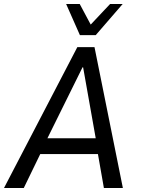

<svg xmlns="http://www.w3.org/2000/svg" viewBox="-33 -941 704 961"><path d="M-13 0 354 -705H440L582 0H487L451 -205L487 -170H137L186 -206L86 0ZM380 -604 193 -226 180 -249H470L450 -227L383 -604ZM367 -765 298 -921H366L421 -818L518 -921H581L446 -765Z"/></svg>

Font: Nunito Sans 7pt Condensed Medium
Style: Italic
Weight: 500
Width: 3
Italic angle: -9°
Designer: Vernon Adams
Foundry: Vernon Adams
Version: Version 3.101;gftools[0.9.27]